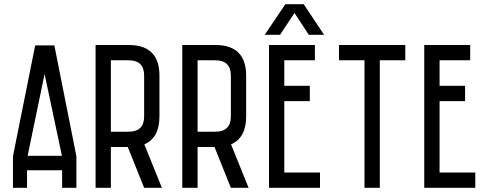

<svg xmlns="http://www.w3.org/2000/svg" viewBox="-20 -899 2344 919"><path d="M42 0Q42 -11.7 42 -30.3Q42 -48.8 42 -74.2Q42 -99.6 42 -149.4Q44.9 -164.1 50.8 -195.3Q83 -357.4 148.4 -681.6Q178.7 -681.6 240.2 -681.6Q272.5 -519.5 336.9 -195.3Q339.8 -179.7 345.7 -150.4Q345.7 -99.6 345.7 0Q323.2 0 277.3 0Q277.3 -28.3 277.3 -84Q221.7 -84 109.4 -84Q109.4 -55.7 109.4 0Q86.9 0 42 0ZM112.3 -153.3Q167 -153.3 276.4 -153.3Q249 -284.2 193.4 -544.9Q167 -414.1 112.3 -153.3Z M595.7 -683.6Q743.2 -683.6 743.2 -537.1Q743.2 -471.7 743.2 -341.8Q743.2 -239.3 670.9 -208Q699.2 -138.7 754.9 0Q733.4 0 669.9 0Q650.4 -48.8 591.8 -195.3Q571.3 -195.3 510.7 -195.3Q510.7 -146.5 510.7 0Q492.2 0 437.5 0Q437.5 -25.4 437.5 -62.5Q437.5 -174.8 437.5 -398.4Q437.5 -469.7 437.5 -683.6Q477.5 -683.6 595.7 -683.6ZM510.7 -610.4Q510.7 -524.4 510.7 -268.6Q532.2 -268.6 595.7 -268.6Q669.9 -268.6 669.9 -341.8Q669.9 -407.2 669.9 -537.1Q669.9 -610.4 595.7 -610.4Q567.4 -610.4 510.7 -610.4Z M1010.7 -683.6Q1158.2 -683.6 1158.2 -537.1Q1158.2 -471.7 1158.2 -341.8Q1158.2 -239.3 1085.9 -208Q1114.3 -138.7 1169.9 0Q1148.4 0 1085 0Q1065.4 -48.8 1006.8 -195.3Q986.3 -195.3 925.8 -195.3Q925.8 -146.5 925.8 0Q907.2 0 852.5 0Q852.5 -25.4 852.5 -62.5Q852.5 -174.8 852.5 -398.4Q852.5 -469.7 852.5 -683.6Q892.6 -683.6 1010.7 -683.6ZM925.8 -610.4Q925.8 -524.4 925.8 -268.6Q947.3 -268.6 1010.7 -268.6Q1085 -268.6 1085 -341.8Q1085 -407.2 1085 -537.1Q1085 -610.4 1010.7 -610.4Q982.4 -610.4 925.8 -610.4Z M1487.3 -683.6Q1487.3 -665 1487.3 -610.4Q1451.2 -610.4 1340.8 -610.4Q1340.8 -580.1 1340.8 -488.3Q1371.1 -488.3 1462.9 -488.3Q1462.9 -469.7 1462.9 -415Q1432.6 -415 1340.8 -415Q1340.8 -329.1 1340.8 -73.2Q1383.8 -73.2 1511.7 -73.2Q1511.7 -54.7 1511.7 0Q1450.2 0 1267.6 0Q1267.6 -25.4 1267.6 -62.5Q1267.6 -174.8 1267.6 -398.4Q1267.6 -469.7 1267.6 -683.6Q1322.3 -683.6 1487.3 -683.6ZM1247.1 -732.4Q1272.5 -769.5 1345.7 -878.9Q1367.2 -878.9 1433.6 -878.9Q1458 -842.8 1531.2 -732.4Q1513.7 -732.4 1458 -732.4Q1441.4 -758.8 1389.6 -836.9Q1372.1 -811.5 1320.3 -732.4Q1302.7 -732.4 1247.1 -732.4Z M1919.9 -683.6Q1919.9 -665 1919.9 -610.4Q1889.6 -610.4 1797.9 -610.4Q1797.9 -458 1797.9 0Q1779.3 0 1724.6 0Q1724.6 -152.3 1724.6 -610.4Q1694.3 -610.4 1602.5 -610.4Q1602.5 -628.9 1602.5 -683.6Q1681.6 -683.6 1919.9 -683.6Z M2230.5 -683.6Q2230.5 -665 2230.5 -610.4Q2194.3 -610.4 2084 -610.4Q2084 -580.1 2084 -488.3Q2114.3 -488.3 2206.1 -488.3Q2206.1 -469.7 2206.1 -415Q2175.8 -415 2084 -415Q2084 -329.1 2084 -73.2Q2127 -73.2 2254.9 -73.2Q2254.9 -54.7 2254.9 0Q2193.4 0 2010.7 0Q2010.7 -25.4 2010.7 -62.5Q2010.7 -174.8 2010.7 -398.4Q2010.7 -469.7 2010.7 -683.6Q2065.4 -683.6 2230.5 -683.6Z"/></svg>

Font: ZAANS 2018
Style: Regular
Weight: 400
Designer: Counter Creatives
Version: Version 1.0 - 24-01-18